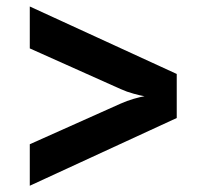

<svg xmlns="http://www.w3.org/2000/svg" viewBox="-20 -627 640 595"><path d="M72.3 -51.4V-180L353.4 -305.7Q373.2 -314.7 394.4 -320.8Q415.6 -326.8 427.8 -328.8Q415.4 -330.8 394.2 -336.6Q372.9 -342.3 353.4 -351.2L72.3 -477V-606.9L527.7 -397.8V-261.3Z"/></svg>

Font: JetBrains Mono
Style: Regular
Weight: 400
Monospace: yes
Designer: Philipp Nurullin, Konstantin Bulenkov
Foundry: JetBrains
Version: Version 2.305